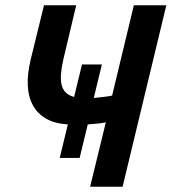

<svg xmlns="http://www.w3.org/2000/svg" viewBox="-20 -713 655 733"><path d="M324 0 384 -246Q369 -243 351.5 -241Q334 -239 315 -238L284 -110H208L239 -238Q190 -241 157 -259.5Q124 -278 106 -310.5Q88 -343 86 -386.5Q84 -430 97 -485L148 -693H271L222 -487Q215 -457 213 -432.5Q211 -408 215 -390Q219 -372 231 -360Q243 -348 263 -343L293 -467H369L338 -339Q356 -341 375 -343Q394 -345 408 -348L491 -693H615L448 0Z"/></svg>

Font: Ubuntu Sans Mono SemiBold
Style: Italic
Weight: 600
Italic angle: -13.5°
Monospace: yes
Designer: Dalton Maag Ltd
Foundry: Dalton Maag Ltd
Version: Version 1.006